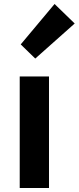

<svg xmlns="http://www.w3.org/2000/svg" viewBox="-20 -944 395 964"><path d="M79 0H226V-560H79ZM157 -650 355 -826 254 -924 84 -721Z"/></svg>

Font: Source Han Sans CN
Style: Bold
Weight: 700
Designer: Ryoko NISHIZUKA 西塚涼子 (kana, bopomofo & ideographs); Paul D. Hunt (Latin, Greek & Cyrillic); Sandoll Communications 산돌커뮤니
Foundry: Adobe
Version: Version 2.001;hotconv 1.0.107;makeotfexe 2.5.65593